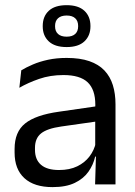

<svg xmlns="http://www.w3.org/2000/svg" viewBox="-20 -728 534 758"><path d="M436 0H355.4L359 -118.6L355.9 -131.1V-286.5L356.3 -314.9Q356.3 -374.3 326.2 -403Q296 -431.7 230.4 -431.7Q178.2 -431.7 134.4 -416.5Q90.6 -401.3 56.4 -381.5L64 -450.4Q83.1 -462 109.4 -473.3Q135.7 -484.7 169.3 -492Q202.9 -499.3 243.3 -499.3Q295.8 -499.3 332.6 -486.6Q369.4 -473.9 392.2 -449.9Q415 -425.8 425.5 -392Q436 -358.1 436 -316.2ZM187.4 10.7Q114.9 10.7 76.3 -24.6Q37.6 -60 37.6 -125.7V-140Q37.6 -207.4 79.3 -240.7Q121 -274.1 212.2 -286.9L366.5 -309.2L370.9 -249.8L222 -228.6Q166.2 -220.7 142.2 -201.4Q118.1 -182 118.1 -144.5V-136.6Q118.1 -97.9 141.9 -77.4Q165.7 -56.8 213.1 -56.8Q254.9 -56.8 284.9 -71.4Q314.9 -86 333.4 -110.5Q352 -135.1 358.5 -165.2L371.2 -109.8H355.7Q348.6 -77.8 329.3 -50.3Q310.1 -22.8 275.5 -6.1Q240.9 10.7 187.4 10.7ZM148.7 -623.8V-625.5Q148.7 -663.1 172.5 -685.3Q196.4 -707.6 243.1 -707.6Q289.5 -707.6 313.3 -685.3Q337.1 -663.1 337.1 -625.5V-623.8Q337.1 -587.1 313.3 -564.7Q289.5 -542.2 243.1 -542.2Q196.4 -542.2 172.5 -564.7Q148.7 -587.1 148.7 -623.8ZM197.4 -625.5V-624.1Q197.4 -604.6 209.1 -593.9Q220.9 -583.2 243.1 -583.2Q265.3 -583.2 276.9 -593.9Q288.5 -604.6 288.5 -624.1V-625.5Q288.5 -645.2 276.9 -655.9Q265.3 -666.7 243.1 -666.7Q220.9 -666.7 209.1 -655.9Q197.4 -645.2 197.4 -625.5Z"/></svg>

Font: Anek Devanagari Medium
Style: Regular
Weight: 500
Designer: Kailash Malviya (Devanagari) & Yesha Goshar (Latin)
Foundry: Ek Type
Version: Version 1.003